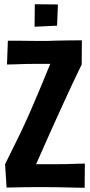

<svg xmlns="http://www.w3.org/2000/svg" viewBox="-20 -885 422 905"><path d="M17 -693Q43 -693 67.5 -693Q92 -693 115 -692.5Q138 -692 159.5 -692Q181 -692 200 -692Q221 -693 247 -693.5Q273 -694 303.5 -694.5Q334 -695 366 -695L365 -581Q340 -530 319 -485Q298 -440 280.5 -401.5Q263 -363 247 -328Q229 -288 212.5 -251.5Q196 -215 181 -180.5Q166 -146 150 -111Q164 -111 178 -111Q192 -111 206.5 -111Q221 -111 236 -111Q274 -111 295.5 -111.5Q317 -112 335 -113Q353 -114 380 -114L379 0Q360 0 339.5 -0.5Q319 -1 296 -1.5Q273 -2 247 -2.5Q221 -3 191 -3Q170 -3 144 -3Q118 -3 92 -2.5Q66 -2 44.5 -1.5Q23 -1 11 -1L4 -111Q43 -189 71 -247Q99 -305 123 -360Q145 -410 167 -463Q189 -516 217 -584Q208 -584 196.5 -584Q185 -584 173.5 -584Q162 -584 151 -584Q123 -584 104 -583.5Q85 -583 71 -582.5Q57 -582 43.5 -581.5Q30 -581 13 -581ZM143 -759 144 -865 253 -864 249 -764Z"/></svg>

Font: Truculenta Black
Style: Regular
Weight: 900
Version: Version 1.002